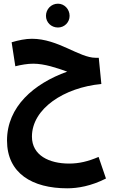

<svg xmlns="http://www.w3.org/2000/svg" viewBox="-20 -749 618 1040"><path d="M294 -600C329 -600 357 -628 357 -663C357 -699 329 -729 294 -729C257 -729 229 -699 229 -663C229 -628 257 -600 294 -600ZM344 271C401 271 473 259 554 218L514 101C458 125 409 137 354 137C247 137 153 93 153 -9C153 -161 328 -275 529 -294L515 -436H498C409 -436 295 -539 153 -539C118 -539 80 -531 43 -520L63 -390C94 -398 130 -404 160 -404C221 -404 288 -381 344 -361C163 -296 18 -171 18 12C18 190 155 271 344 271Z"/></svg>

Font: Noto Sans Arabic UI XCn
Style: Bold
Weight: 700
Width: 2
Designer: Monotype Design Team, Nadine Chahine and Nizar Qandah
Foundry: Monotype Imaging Inc.
Version: Version 2.010